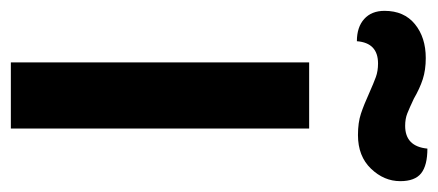

<svg xmlns="http://www.w3.org/2000/svg" viewBox="-259 -561 808 354"><g transform="rotate(90 145.0 -384.0)"><path d="M83 -550H205V0H83ZM-12 -689Q-12 -725 12.5 -745Q37 -765 75 -765Q97 -765 114 -759.5Q131 -754 150 -743Q167 -735 177 -731Q187 -727 200 -727Q238 -727 242 -768Q273 -768 287.5 -756.5Q302 -745 302 -718Q302 -688 279 -664Q256 -640 217 -640Q194 -640 177.5 -645.5Q161 -651 139 -661Q121 -669 110 -673Q99 -677 85 -677Q47 -677 44 -638Q18 -638 3 -651.5Q-12 -665 -12 -689Z"/></g></svg>

Font: Krub SemiBold
Style: Regular
Weight: 600
Version: Version 1.000; ttfautohint (v1.6)